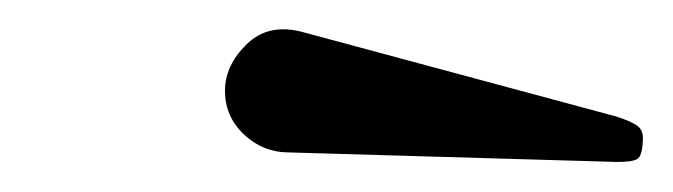

<svg xmlns="http://www.w3.org/2000/svg" viewBox="-20 -817 459 131"><path d="M177 -713Q159.5 -713 146.5 -725.2Q133.5 -737.5 133.5 -755Q133.5 -772.5 148.5 -787Q163.5 -801.5 187 -795L400.5 -737.5Q410 -734.5 414.8 -731.2Q419.5 -728 418.5 -719.5Q418 -710.5 414.8 -708.5Q411.5 -706.5 401 -706.5Z"/></svg>

Font: Besley* Medium
Style: Italic
Weight: 500
Italic angle: -13°
Designer: Owen Earl
Foundry: indestructible type*
Version: Version 3.000; ttfautohint (v1.8.3)